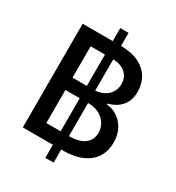

<svg xmlns="http://www.w3.org/2000/svg" viewBox="-207 -920 1038 1134"><g transform="rotate(30 312.5 -353.5)"><path d="M277.3 0H72.3V-707H277.3V-795.9H334V-707Q405.8 -706.5 455.6 -682.4Q505.4 -658.2 530 -616.5Q554.7 -574.7 554.7 -521.5Q554.7 -459.5 522 -422.6Q489.3 -385.7 435.5 -372.1V-365.2Q472.2 -363.3 505.9 -341.8Q539.6 -320.3 560.8 -281.5Q582 -242.7 582 -190.4Q582 -134.8 556.2 -91.8Q530.3 -48.8 476.6 -24.4Q422.9 0 342.8 0H334V88.9H277.3ZM277.3 -91.8V-317.4H179.7V-91.8ZM277.3 -401.4V-615.2H179.7V-401.4ZM475.6 -195.3Q475.6 -229 458.5 -256.8Q441.4 -284.7 409.9 -301Q378.4 -317.4 336.9 -317.4H334V-91.8Q406.2 -92.3 440.9 -120.4Q475.6 -148.4 475.6 -195.3ZM449.2 -512.7Q449.2 -556.6 419.9 -584.7Q390.6 -612.8 334 -615.2V-401.9Q366.7 -404.3 393.1 -418.5Q419.4 -432.6 434.3 -457Q449.2 -481.4 449.2 -512.7Z"/></g></svg>

Font: Pretendard Std Medium
Style: Regular
Weight: 500
Designer: Base glyphs from Inter by Rasmus Andersson; Hangeul glyphs from Noto Sans CJK(Source Han Sans) by Jang Soo-young and Kan
Foundry: Kil Hyung-jin
Version: Version 1.309